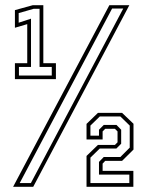

<svg xmlns="http://www.w3.org/2000/svg" viewBox="-20 -720 572 740"><path d="M37.5 -415V-476.5H85V-627L37.5 -613V-681L106.5 -700H147V-476.5H195.5V-415ZM53 -429H179.5V-462H132.5V-686H109.5L52 -669.5V-632.5L99.5 -648V-462H53ZM30.5 0 401.5 -700H478.5L108 0ZM56 -14.5H99L455 -687H412ZM313.5 0V-119L357.5 -161.5H423L433 -171.5V-213.5L423 -223.5H385.5L375.5 -213.5V-182.5H313.5V-242.5L357.5 -285H450.5L494.5 -243V-143.5L450.5 -100H385.5L375.5 -89.5V-61.5H494V0ZM328.5 -14.5H478.5V-47H361.5V-96L380 -115H444L480 -151V-236L444 -271H364.5L328.5 -236V-197H361.5V-220L380 -238.5H429L447 -220V-166L428.5 -147.5H364.5L328.5 -112.5Z"/></svg>

Font: Tourney Thin Light
Style: Regular
Weight: 300
Version: Version 1.015